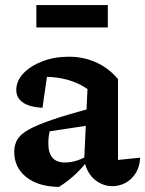

<svg xmlns="http://www.w3.org/2000/svg" viewBox="-20 -724 571 755"><path d="M421 8Q385 8 354 -16.5Q323 -41 311 -92L324 -374Q254 -422 154 -422Q138 -422 122 -420Q106 -418 92 -415L169 -452L147 -300Q96 -303 70 -321Q44 -339 44 -370Q44 -406 72 -435.5Q100 -465 147 -483Q194 -501 250 -501Q309 -501 358.5 -478.5Q408 -456 444 -413V-95L531 -104Q530 -71 515 -45.5Q500 -20 475.5 -6Q451 8 421 8ZM212 11Q131 10 83.5 -27.5Q36 -65 36 -127Q36 -154 48 -175Q60 -196 93 -214.5Q126 -233 186.5 -253.5Q247 -274 343 -300V-233L138 -202L179 -220Q174 -205 172 -190Q170 -175 170 -161Q170 -123 186 -104Q202 -85 236 -85Q259 -85 283.5 -93Q308 -101 335 -118V-105Q309 -70 279.5 -41.5Q250 -13 212 11ZM123 -616V-704H404V-616Z"/></svg>

Font: Piazzolla 24pt
Style: Bold
Weight: 700
Designer: Juan Pablo del Peral
Foundry: Huerta Tipografica
Version: Version 2.005